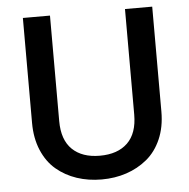

<svg xmlns="http://www.w3.org/2000/svg" viewBox="-51 -745 792 803"><g transform="rotate(-5 345.0 -344.0)"><path d="M74.2 -253.9V-694.8H188V-252Q188 -172.9 229.5 -132.8Q271 -92.8 345.2 -92.8Q419.9 -92.8 461.4 -132.8Q502.9 -172.9 502.9 -252V-694.8H617.2V-253.9Q617.2 -189.5 595.2 -138.9Q573.2 -88.4 534.9 -56.9Q496.6 -25.4 448.2 -9.3Q399.9 6.8 344.2 6.8Q288.6 6.8 240.2 -9.3Q191.9 -25.4 154.5 -56.9Q117.2 -88.4 95.7 -138.9Q74.2 -189.5 74.2 -253.9Z"/></g></svg>

Font: SVN-Poppins Medium
Style: Regular
Weight: 500
Designer: Ninad Kale (Devanagari), Jonny Pinhorn (Latin)
Foundry: Indian Type Foundry
Version: Version 3.002 2017